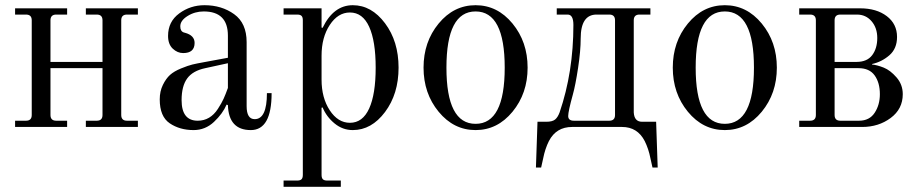

<svg xmlns="http://www.w3.org/2000/svg" viewBox="-20 -488 3534 738"><path d="M38 0V-24H80Q102 -24 102 -46V-410Q102 -432 80 -432H38V-456H238V-432H196Q174 -432 174 -410V-250H374V-410Q374 -432 352 -432H310V-456H510V-432H468Q446 -432 446 -410V-46Q446 -24 468 -24H510V0H310V-24H352Q374 -24 374 -46V-226H174V-46Q174 -24 196 -24H238V0Z M678 -103Q678 -24 740 -24Q764 -24 783.5 -35.5Q803 -47 817.5 -69.5Q832 -92 839.5 -108.5Q847 -125 856 -150V-245L769 -226Q721 -216 699.5 -186.5Q678 -157 678 -103ZM594 -106Q594 -137 606 -161.5Q618 -186 633.5 -200Q649 -214 676 -225Q703 -236 719.5 -240Q736 -244 764 -249L856 -266V-351Q856 -444 763 -444Q729 -444 701 -426.5Q673 -409 673 -387Q673 -377 676 -372Q680 -364 691 -362Q728 -352 728 -323Q728 -284 684 -284Q662 -284 644 -301Q626 -318 626 -350Q626 -405 669 -436.5Q712 -468 766 -468Q832 -468 880 -433.5Q928 -399 928 -326V-80Q928 -30 959 -30Q1006 -30 1006 -130H1024Q1024 12 944 12Q859 12 856 -84L851 -86Q836 -51 802.5 -19.5Q769 12 724 12Q671 12 632.5 -14Q594 -40 594 -106Z M1216 -182Q1216 -112 1247.5 -64Q1279 -16 1325 -16Q1374 -16 1399 -71Q1424 -126 1424 -228Q1424 -330 1399 -385Q1374 -440 1325 -440Q1279 -440 1247.5 -392Q1216 -344 1216 -274ZM1070 230V206H1122Q1134 206 1139 201Q1144 196 1144 184V-410Q1144 -422 1139 -427Q1134 -432 1122 -432H1070V-456H1216V-382L1220 -381Q1262 -468 1336 -468Q1408 -468 1460 -398.5Q1512 -329 1512 -228Q1512 -127 1460 -57.5Q1408 12 1336 12Q1297 12 1266 -13.5Q1235 -39 1220 -75L1216 -74V184Q1216 196 1221 201Q1226 206 1238 206H1290V230Z M1808 -12Q1920 -12 1920 -228Q1920 -444 1808 -444Q1696 -444 1696 -228Q1696 -12 1808 -12ZM1808 12Q1724 12 1666 -58.5Q1608 -129 1608 -228Q1608 -327 1666 -397.5Q1724 -468 1808 -468Q1892 -468 1950 -397.5Q2008 -327 2008 -228Q2008 -129 1950 -58.5Q1892 12 1808 12Z M2040 156 2046 -20H2080Q2103 -20 2113.5 -28.5Q2124 -37 2131 -56Q2184 -211 2184 -392Q2184 -432 2162 -432H2120V-456H2480V-432H2438Q2416 -432 2416 -410V-56Q2418 -20 2448 -20H2502L2508 156H2488L2480 120Q2473 84 2458 54Q2430 0 2371 0H2179Q2118 0 2090 54Q2075 84 2068 120L2060 156ZM2164 -42Q2164 -24 2186 -24H2322Q2344 -24 2344 -46V-410Q2344 -432 2322 -432H2273Q2212 -432 2212 -340Q2212 -293 2202 -227Q2192 -161 2182 -125Q2164 -60 2164 -42Z M2766 -12Q2878 -12 2878 -228Q2878 -444 2766 -444Q2654 -444 2654 -228Q2654 -12 2766 -12ZM2766 12Q2682 12 2624 -58.5Q2566 -129 2566 -228Q2566 -327 2624 -397.5Q2682 -468 2766 -468Q2850 -468 2908 -397.5Q2966 -327 2966 -228Q2966 -129 2908 -58.5Q2850 12 2766 12Z M3188 -250H3272Q3313 -250 3332.5 -276Q3352 -302 3352 -342Q3352 -381 3330 -406.5Q3308 -432 3274 -432H3210Q3188 -432 3188 -410ZM3052 0V-24H3094Q3116 -24 3116 -46V-410Q3116 -432 3094 -432H3052V-456H3286Q3349 -456 3388.5 -426Q3428 -396 3428 -346Q3428 -301 3398.5 -275.5Q3369 -250 3332 -242V-240Q3352 -238 3377 -228Q3402 -218 3426 -190.5Q3450 -163 3450 -126Q3450 -69 3403.5 -34.5Q3357 0 3294 0ZM3188 -46Q3188 -24 3210 -24H3282Q3322 -24 3342 -54.5Q3362 -85 3362 -126Q3362 -170 3342 -198Q3322 -226 3280 -226H3188Z"/></svg>

Font: Old Standard TT
Style: Regular
Weight: 400
Designer: Alexey Kryukov <alexios@thessalonica.org.ru>
Version: Version 2.2